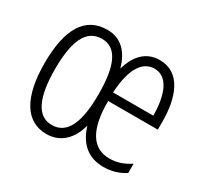

<svg xmlns="http://www.w3.org/2000/svg" viewBox="-119 -705 927 877"><g transform="rotate(30 344.5 -266.0)"><path d="M494 -542C420 -542 377 -491 356 -418C335 -494 291 -542 217 -542C103 -542 44 -450 44 -267C44 -90 102 10 212 10C288 10 336 -41 356 -117C380 -38 430 10 513 10C557 10 594 -2 626 -23V-72C588 -47 554 -37 518 -37C428 -37 381 -111 382 -262H644V-305C644 -431 604 -542 494 -542ZM493 -496C565 -496 594 -411 594 -307H382C389 -439 432 -496 493 -496ZM217 -494C295 -494 329 -415 329 -267C329 -120 295 -38 213 -38C136 -38 99 -118 99 -267C99 -415 134 -494 217 -494Z"/></g></svg>

Font: Noto Sans Arabic ExtCond Light
Style: Regular
Weight: 300
Width: 2
Designer: Monotype Design Team, Nadine Chahine, Nizar Qandah and Khaled Hosny
Foundry: Monotype Imaging Inc.
Version: Version 2.012